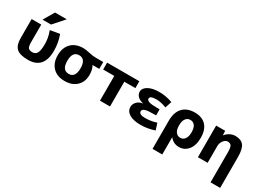

<svg xmlns="http://www.w3.org/2000/svg" viewBox="-30 -1640 3708 2734"><g transform="rotate(30 1824.5 -273.5)"><path d="M303 -767H496L339 -590H199ZM563 -287Q563 10 303 10Q171 10 116 -40Q61 -90 61 -207V-520H219V-223Q219 -161 238 -138Q257 -115 303 -115Q355 -115 379 -157Q403 -199 403 -308Q403 -410 363 -513L518 -540Q563 -417 563 -287Z M1140 -387V-385Q1173 -330 1173 -243Q1173 -127 1100.5 -58.5Q1028 10 907 10Q782 10 711 -62.5Q640 -135 640 -260Q640 -385 711 -457.5Q782 -530 907 -530Q954 -530 1012.5 -515Q1071 -500 1127 -500H1250V-387ZM907 -107Q1015 -107 1015 -260Q1015 -413 907 -413Q798 -413 798 -260Q798 -107 907 -107Z M1650 -407V0H1485V-407H1302V-520H1832V-407Z M2034 -273Q1972 -288 1941 -320.5Q1910 -353 1910 -397Q1910 -452 1976.5 -491Q2043 -530 2158 -530Q2266 -530 2375 -491L2340 -383Q2245 -418 2175 -418Q2068 -418 2068 -372Q2068 -345 2107 -331.5Q2146 -318 2245 -318H2282V-218H2245Q2142 -218 2102 -204Q2062 -190 2062 -161Q2062 -107 2166 -107Q2255 -107 2349 -137L2384 -29Q2270 10 2158 10Q2035 10 1969.5 -31Q1904 -72 1904 -140Q1904 -189 1940.5 -226.5Q1977 -264 2034 -271Z M2476 220V-243Q2476 -382 2545.5 -456Q2615 -530 2743 -530Q2862 -530 2927.5 -460Q2993 -390 2993 -260Q2993 -133 2935 -61.5Q2877 10 2786 10Q2695 10 2638 -62H2636V220ZM2840 -260Q2840 -333 2813 -370Q2786 -407 2738 -407Q2692 -407 2664 -369.5Q2636 -332 2636 -265V-255Q2636 -187 2664 -150Q2692 -113 2738 -113Q2783 -113 2811.5 -151.5Q2840 -190 2840 -260Z M3095 -520H3243L3247 -448H3249Q3278 -486 3320.5 -508Q3363 -530 3408 -530Q3502 -530 3545 -475Q3588 -420 3588 -287V220H3430V-270Q3430 -351 3413 -378.5Q3396 -406 3353 -406Q3316 -406 3285.5 -366Q3255 -326 3255 -273V0H3095Z"/></g></svg>

Font: M PLUS 1p ExtraBold
Style: Regular
Weight: 800
Version: Version 1.062